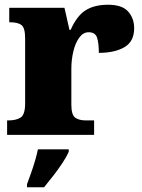

<svg xmlns="http://www.w3.org/2000/svg" viewBox="-20 -569 601 810"><path d="M10 0V-61H15Q49 -61 67.5 -73.5Q86 -86 86 -133V-407Q86 -451 71 -463Q56 -475 23 -475H19V-536H252L273 -443H278Q304 -502 341 -525.5Q378 -549 436 -549Q495 -549 520.5 -520.5Q546 -492 546 -450Q546 -394 505 -370Q464 -346 397 -346Q397 -387 389.5 -410Q382 -433 354 -433Q331 -433 314.5 -410.5Q298 -388 289.5 -352.5Q281 -317 281 -278V-128Q281 -84 297.5 -72.5Q314 -61 342 -61H377V0ZM94 208Q101 189 110.5 162.5Q120 136 128 108.5Q136 81 140 61H270V71Q261 92 243.5 118.5Q226 145 205 172Q184 199 166 221H94Z"/></svg>

Font: Noto Serif Ethiopic Black
Style: Regular
Weight: 900
Designer: Monotype Design Team
Foundry: Monotype Imaging Inc.
Version: Version 2.102; ttfautohint (v1.8.4.7-5d5b)